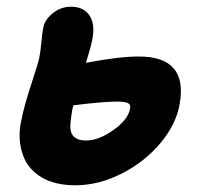

<svg xmlns="http://www.w3.org/2000/svg" viewBox="-20 -548 593 578"><path d="M207 9.8Q176.3 9.8 150.6 3.7Q125 -2.4 106.7 -13.2Q88.4 -23.9 74.7 -38.6Q61 -53.2 53.5 -70.3Q45.9 -87.4 42.2 -106.7Q38.6 -126 39.1 -145.3Q39.6 -164.6 43.9 -184.1Q51.8 -226.1 73.5 -292.5Q95.2 -358.9 98.1 -373Q102.1 -394 104.7 -422.6Q107.4 -451.2 110.8 -466.8Q114.7 -488.3 138.9 -508.1Q163.1 -527.8 193.8 -527.8Q231.4 -527.8 249.3 -501.5Q267.1 -475.1 257.8 -429.2Q253.4 -405.8 238.8 -358.9Q337.9 -377.9 397.9 -377.9Q545.9 -377.9 521 -235.8Q510.7 -174.3 463.1 -117.4Q415.5 -60.5 346.2 -25.4Q276.9 9.8 207 9.8ZM198.2 -221.2Q190.4 -175.3 191.9 -160.6Q195.8 -125 238.8 -125Q277.8 -125 322.8 -157.5Q367.7 -189.9 372.1 -224.1Q373.5 -234.4 363.5 -238.3Q353.5 -242.2 332 -242.2Q291 -242.2 201.2 -231Q200.7 -229.5 199.7 -226.1Q198.7 -222.7 198.2 -221.2Z"/></svg>

Font: Shantell Sans Normal
Style: Bold Italic
Weight: 700
Italic angle: -11.31°
Designer: Stephen Nixon, Anya Danilova, Shantell Martin
Foundry: Arrow Type
Version: Version 1.006;[559af2be0]